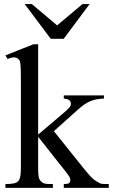

<svg xmlns="http://www.w3.org/2000/svg" viewBox="-20 -909 546 929"><path d="M288.6 0V-18.6Q302.7 -18.6 309.6 -20.8Q316.4 -22.9 318.8 -29.8Q320.3 -33.7 320.3 -37.6Q320.3 -42 318.6 -46.9Q316.9 -51.8 312.7 -58.3Q308.6 -64.9 301.3 -74.2L164.6 -247.1V-101.1Q164.6 -85 165 -74.2Q165.5 -63.5 166.7 -55.9Q168 -48.3 169.9 -43.5Q171.9 -38.6 175.3 -34.7Q179.7 -29.8 183.8 -26.6Q188 -23.4 194.3 -21.5Q200.7 -19.5 210.4 -19Q220.2 -18.6 235.8 -18.6V0H6.3V-18.6Q29.8 -18.6 44.9 -21.2Q60.1 -23.9 68.4 -32.7Q75.2 -40 78.1 -55.7Q81.1 -71.3 81.1 -98.1V-505.4Q81.1 -543.9 80.6 -565.9Q80.1 -587.9 78.6 -599.9Q77.1 -611.8 74.5 -616.5Q71.8 -621.1 67.4 -624.5Q64.5 -627 60.5 -628.9Q56.6 -630.9 50.8 -631.3Q44.9 -631.8 36.6 -630.1Q28.3 -628.4 16.6 -623.5L6.3 -641.1L141.6 -694.8H164.6V-257.8L277.3 -353.5Q293 -366.7 302.2 -375.2Q311.5 -383.8 316.2 -389.6Q320.8 -395.5 322 -399.4Q323.2 -403.3 323.2 -406.7Q323.2 -417 315.4 -423.8Q307.6 -430.7 288.6 -432.1V-447.3H482.9V-432.1Q442.9 -430.7 417 -419.4Q403.8 -414.1 389.4 -404.3Q375 -394.5 357.9 -379.4L240.7 -274.4L357.9 -127.9Q377 -104 389.9 -88.1Q402.8 -72.3 411.9 -62.3Q420.9 -52.2 427.2 -46.4Q433.6 -40.5 439 -36.6Q444.3 -32.7 450 -29.8Q455.6 -26.9 463.9 -22Q468.8 -19.5 479.5 -19Q490.2 -18.6 506.3 -18.6V0ZM288.1 -721.2H225.6L99.6 -889.2H134.3L256.3 -786.1L378.9 -889.2H413.6Z"/></svg>

Font: Doulos SIL Am
Style: Regular
Weight: 400
Designer: Walt Agee, Victor Gaultney, Peter Martin, Debbi Hosken, Becca Hirsbrunner
Foundry: SIL International
Version: Version 5.000